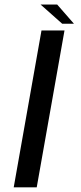

<svg xmlns="http://www.w3.org/2000/svg" viewBox="-20 -806 348 826"><path d="M39 0 158.5 -675H257.5L138 0ZM247.5 -704 154.5 -786.5H226L298 -704Z"/></svg>

Font: Anybody ExtraExpanded Regular
Style: Italic
Weight: 400
Width: 8
Italic angle: -10°
Designer: Tyler Finck
Foundry: Etcetera Type Company
Version: Version 1.010; ttfautohint (v1.8.3) -l 8 -r 50 -G 200 -x 14 